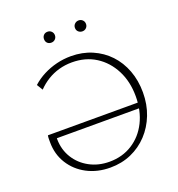

<svg xmlns="http://www.w3.org/2000/svg" viewBox="-149 -963 1009 1091"><g transform="rotate(-20 355.5 -417.0)"><path d="M333 7Q255 7 193 -25.5Q131 -58 95 -115.5Q59 -173 59 -246Q59 -257 59 -267Q59 -277 61 -287L105 -274Q104 -269 103.5 -261.5Q103 -254 103 -247Q104 -184 135 -134Q166 -84 219.5 -55Q273 -26 340 -26Q418 -26 478.5 -64.5Q539 -103 572.5 -170.5Q606 -238 606 -325Q606 -414 570.5 -483Q535 -552 473.5 -591Q412 -630 330 -630Q289 -630 251.5 -619.5Q214 -609 181.5 -589Q149 -569 122 -541L100 -577Q131 -605 169 -624.5Q207 -644 249.5 -654.5Q292 -665 337 -665Q406 -665 464 -640Q522 -615 564 -570.5Q606 -526 629 -465Q652 -404 652 -332Q652 -259 628 -197.5Q604 -136 561 -90Q518 -44 460 -18.5Q402 7 333 7ZM82 -254 61 -287H620V-254ZM260 -775Q245 -775 236 -784Q227 -793 227 -808Q227 -822 236 -831.5Q245 -841 260 -841Q274 -841 283.5 -831.5Q293 -822 293 -808Q293 -794 283.5 -784.5Q274 -775 260 -775ZM448 -775Q434 -775 424 -784Q414 -793 414 -808Q414 -822 424 -831.5Q434 -841 448 -841Q462 -841 471.5 -831.5Q481 -822 481 -808Q481 -794 471.5 -784.5Q462 -775 448 -775Z"/></g></svg>

Font: Ysabeau ExtraLight
Style: Regular
Weight: 250
Designer: Christian Thalmann (Catharsis Fonts)
Version: Version 2.002